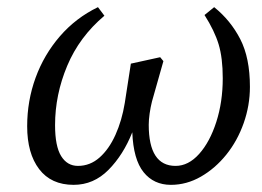

<svg xmlns="http://www.w3.org/2000/svg" viewBox="-20 -504 732 537"><path d="M186 13Q123 13 89.5 -31Q56 -75 56 -151Q56 -222 79.5 -286.5Q103 -351 147.5 -402.5Q192 -454 254 -484L272 -460Q202 -401 168 -320Q134 -239 134 -154Q134 -95 151 -67.5Q168 -40 198 -40Q232 -40 258.5 -63.5Q285 -87 303 -127Q321 -167 329 -216L346 -326L428 -344L437 -333L405 -220Q401 -204 398.5 -186.5Q396 -169 396 -155Q396 -40 471 -40Q507 -40 537 -73.5Q567 -107 585 -163Q603 -219 603 -285Q603 -342 591.5 -380Q580 -418 552 -462L579 -484Q625 -447 652 -394.5Q679 -342 679 -261Q679 -209 661.5 -159.5Q644 -110 613 -71.5Q582 -33 542 -10Q502 13 458 13Q410 13 381.5 -22.5Q353 -58 350 -134Q325 -71 283.5 -29Q242 13 186 13Z"/></svg>

Font: Source Serif Pro
Style: Italic
Weight: 400
Italic angle: -12°
Designer: Frank Grießhammer
Foundry: Adobe Systems Incorporated
Version: Version 3.001;hotconv 1.0.111;makeotfexe 2.5.65597